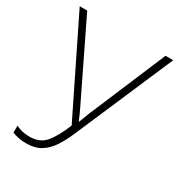

<svg xmlns="http://www.w3.org/2000/svg" viewBox="-172 -829 889 955"><g transform="rotate(30 273.0 -352.0)"><path d="M545 -714 303 -152Q283 -105 259 -68.5Q235 -32 201.5 -11Q168 10 117 10Q91 10 71.5 5.5Q52 1 37 -5V-45Q72 -27 115 -27Q176 -27 208.5 -67.5Q241 -108 270 -180L8 -714H51L262 -279Q271 -260 277.5 -246Q284 -232 291 -214H292Q298 -230 304.5 -246Q311 -262 316 -276L501 -714Z"/></g></svg>

Font: Noto Sans Disp ExtLt
Style: Regular
Weight: 200
Designer: Monotype Design Team
Foundry: Monotype Imaging Inc.
Version: Version 2.000;GOOG;noto-source:20170915:90ef993387c0